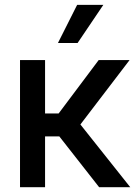

<svg xmlns="http://www.w3.org/2000/svg" viewBox="-20 -781 567 801"><path d="M63.5 -530.3H168V-307.6H224.6L391.6 -530.3H520.5L315.4 -261.7L523.4 0H393.6L227.5 -211.9H168V0H63.5ZM301.8 -760.7H411.1L303.7 -601.6H221.7Z"/></svg>

Font: Pretendard Medium
Style: Regular
Weight: 500
Designer: Base glyphs from Inter by Rasmus Andersson; Hangeul glyphs from Noto Sans CJK(Source Han Sans) by Jang Soo-young and Kan
Foundry: Kil Hyung-jin
Version: Version 1.309